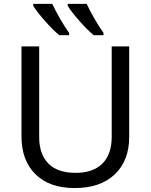

<svg xmlns="http://www.w3.org/2000/svg" viewBox="-20 -951 771 981"><path d="M640.1 -713.9V-252Q640.1 -129.9 566.4 -60.1Q492.7 9.8 361.8 9.8Q232.4 9.8 161.1 -60.8Q89.8 -131.3 89.8 -253.9V-713.9H180.2V-251Q180.2 -163.6 226.8 -115.7Q273.4 -67.9 367.2 -67.9Q455.6 -67.9 503.2 -115.2Q550.8 -162.6 550.8 -252V-713.9ZM333 -771H283.2Q251.5 -796.4 208.7 -845.2Q166 -894 149.9 -920.9V-931.2H247.1Q260.7 -901.4 284.9 -858.9Q309.1 -816.4 333 -783.2ZM508.8 -771H459Q429.7 -794.4 386.7 -843Q343.8 -891.6 326.2 -920.9V-931.2H422.9Q436.5 -901.4 460.7 -858.9Q484.9 -816.4 508.8 -783.2Z"/></svg>

Font: NotoSans
Style: Regular
Weight: 400
Designer: Monotype Design team
Foundry: Monotype Imaging Inc.
Version: Version 1.04; ttfautohint (v1.4.1)